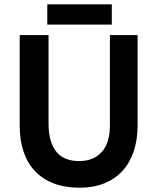

<svg xmlns="http://www.w3.org/2000/svg" viewBox="-20 -863 732 893"><path d="M350 10Q413.3 10 463.4 -9.7Q513.5 -29.5 548.3 -66.6Q583 -103.7 601.5 -157.9Q620 -212 620 -280.8V-700H491.2V-281Q491.2 -198 453.1 -155.9Q415 -113.8 347.8 -113.8Q314.5 -113.8 288.1 -123.9Q261.8 -134 243.6 -155.5Q225.5 -177 215.6 -209.8Q205.8 -242.5 205.8 -287.8V-700H71.7V-276.2Q71.7 -210 89.9 -156.7Q108 -103.5 143.1 -66.6Q178.2 -29.7 230.2 -9.9Q282.2 10 350 10ZM500 -842.8H200V-748.7H500Z"/></svg>

Font: Tilda Sans VF
Style: Regular
Weight: 400
Designer: ParaType Ltd
Foundry: ParaType Ltd
Version: Version 1.010